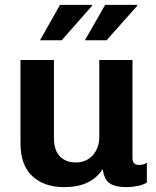

<svg xmlns="http://www.w3.org/2000/svg" viewBox="-20 -757 640 787"><path d="M242 10Q161 10 112.5 -35Q64 -80 64 -169V-511H201V-192Q201 -141 225.5 -116Q250 -91 291 -91Q319 -91 340.5 -104Q362 -117 374.5 -141Q387 -165 387 -195V-511H523V-110Q523 -94 530 -87.5Q537 -81 548 -81Q557 -81 565 -82.5Q573 -84 582 -90V-9Q569 0 545.5 5Q522 10 500 10Q461 10 440.5 0.5Q420 -9 412 -25.5Q404 -42 401 -64Q387 -42 366 -25.5Q345 -9 314.5 0.5Q284 10 242 10ZM328 -592 411 -737H541L543 -734L417 -592ZM144 -592 226 -737H356L358 -734L233 -592Z"/></svg>

Font: Chivo Mono SemiBold
Style: Regular
Weight: 600
Monospace: yes
Designer: Hector Gatti
Foundry: Omnibus-Type
Version: Version 1.008